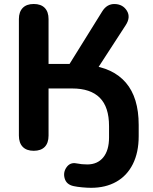

<svg xmlns="http://www.w3.org/2000/svg" viewBox="-20 -733 752 944"><path d="M341.8 182Q306.5 174.4 298 144.3Q289.4 114.3 307.3 89.2Q325.1 64.1 356 70.3Q381.7 75.5 408.9 75.5Q459.2 75.5 487.6 40.9Q516.1 6.2 516.1 -57.5V-112.9Q516.1 -207 470.5 -252.5Q424.8 -298 335.3 -298H218.7V-66.4Q218.7 -30.1 200 -10.8Q181.2 8.4 145.9 8.4Q110.6 8.4 91.8 -10.9Q72.9 -30.3 72.9 -66.4V-639.4Q72.9 -674.7 91.8 -694.1Q110.6 -713.4 145.9 -713.4Q181.2 -713.4 200 -694.2Q218.7 -674.9 218.7 -639.4V-418.8H340.6L306.7 -394.1L481.9 -675.9Q505.4 -714.6 545 -713.2Q584.6 -711.8 604.1 -679.8Q623.5 -647.8 597.7 -608.7L439.5 -365L414.8 -412.9Q536 -399.9 598.9 -326.4Q661.9 -252.9 661.9 -118.9V-63.5Q661.9 16.5 633.1 73.9Q604.3 131.2 551.6 160.8Q499 190.4 428.1 190.4Q409.1 190.4 384.1 188.1Q359 185.8 341.8 182Z"/></svg>

Font: SN Pro Thin
Style: Regular
Weight: 200
Designer: Tobias Whetton
Foundry: Supernotes
Version: Version 1.003;Glyphs 3.3 (3324)